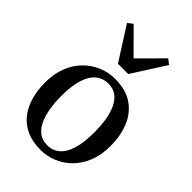

<svg xmlns="http://www.w3.org/2000/svg" viewBox="-245 -930 1042 1042"><g transform="rotate(45 276.0 -409.0)"><path d="M28.5 -265Q28.5 -334 49.8 -386.8Q71 -439.5 107.5 -475.5Q144 -511.5 189.5 -530Q235 -548.5 283 -548.5Q367 -548.5 420.2 -511.8Q473.5 -475 498.8 -412.5Q524 -350 524 -272.5Q524 -203.5 502.5 -150.5Q481 -97.5 444.8 -61.5Q408.5 -25.5 363 -7.2Q317.5 11 269.5 11Q207 11 161.2 -10Q115.5 -31 86.2 -68.5Q57 -106 42.8 -156.2Q28.5 -206.5 28.5 -265ZM277 -32.5Q319 -32.5 348.8 -58Q378.5 -83.5 394 -134.8Q409.5 -186 409.5 -262.5Q409.5 -312 402.5 -355.8Q395.5 -399.5 380 -433Q364.5 -466.5 339 -485.5Q313.5 -504.5 277 -504.5Q234.5 -504.5 204.2 -479.2Q174 -454 158.2 -403Q142.5 -352 142.5 -275Q142.5 -225 150 -181Q157.5 -137 173.2 -103.8Q189 -70.5 214.5 -51.5Q240 -32.5 277 -32.5ZM236.5 -617 114.5 -808.5 143.5 -830.5 276 -697.5 408.5 -830.5 437.5 -808.5 315.5 -617Z"/></g></svg>

Font: Merriweather 72pt
Style: Regular
Weight: 400
Version: Version 2.100